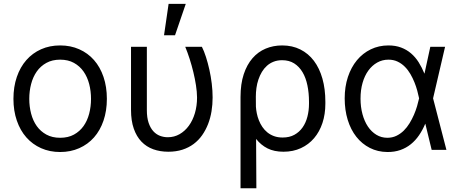

<svg xmlns="http://www.w3.org/2000/svg" viewBox="-20 -793 2433 1016"><path d="M298.3 11.4Q242.9 11.4 197.4 -8.9Q152 -29.1 119.5 -65.9Q87 -102.6 69.1 -154.7Q51.1 -206.7 51.1 -269.9Q51.1 -333.8 69.1 -386Q87 -438.2 119.5 -475.1Q152 -512.1 197.4 -532.3Q242.9 -552.6 298.3 -552.6Q353.7 -552.6 399.3 -532.3Q445 -512.1 477.5 -475.1Q509.9 -438.2 527.7 -386Q545.5 -333.8 545.5 -269.9Q545.5 -206.7 527.7 -154.7Q509.9 -102.6 477.5 -65.9Q445 -29.1 399.3 -8.9Q353.7 11.4 298.3 11.4ZM298.3 -63.9Q340.6 -63.9 371.3 -80.8Q402 -97.7 422.1 -125.9Q442.1 -154.1 451.9 -191.6Q461.6 -229 461.6 -269.9Q461.6 -311.1 451.9 -348.5Q442.1 -386 422.1 -414.6Q402 -443.2 371.3 -460.2Q340.6 -477.3 298.3 -477.3Q256.4 -477.3 225.5 -460.2Q194.6 -443.2 174.5 -414.6Q154.5 -386 144.7 -348.5Q134.9 -311.1 134.9 -269.9Q134.9 -229 144.7 -191.6Q154.5 -154.1 174.5 -125.9Q194.6 -97.7 225.5 -80.8Q256.4 -63.9 298.3 -63.9Z M757.1 -545.5V-210.2Q757.1 -170.5 766.5 -142.9Q775.9 -115.4 791.4 -98.5Q806.8 -81.7 826.7 -74.2Q846.6 -66.8 867.9 -66.8Q902 -66.8 930.4 -83.1Q958.8 -99.4 979.4 -127.7Q1000 -155.9 1011.4 -194.4Q1022.7 -233 1022.7 -277Q1022.4 -307.5 1017 -341.8Q1011.7 -376.1 1003.2 -411.2Q994.7 -446.4 983.7 -480.8Q972.7 -515.3 960.2 -545.5H1048.3Q1059.7 -523.1 1069.8 -491.7Q1079.9 -460.2 1087.9 -424.5Q1095.9 -388.8 1100.5 -350.9Q1105.1 -312.9 1105.1 -277Q1105.1 -239.7 1099.3 -204Q1093.4 -168.3 1081 -136.4Q1068.5 -104.4 1049.7 -77.6Q1030.9 -50.8 1004.8 -31.2Q978.7 -11.7 945.3 -0.9Q911.9 9.9 870.7 9.9Q827.1 9.9 790.8 -3.2Q754.6 -16.3 728.5 -43.5Q702.4 -70.7 687.9 -112.4Q673.3 -154.1 673.3 -211.6V-545.5ZM872.2 -772.7H963.1L906.2 -606.5H848Z M1252.8 -279.8Q1252.8 -348.7 1269.7 -399.9Q1286.6 -451 1316.1 -484.9Q1345.5 -518.8 1385.8 -535.7Q1426.1 -552.6 1473 -552.6Q1527 -552.6 1569.4 -531.2Q1611.9 -509.9 1641.2 -471.1Q1670.5 -432.2 1686.1 -377.1Q1701.7 -322.1 1701.7 -254.3V-244.3Q1701.7 -188.9 1686.3 -142.2Q1670.8 -95.5 1642 -61.8Q1613.3 -28.1 1572.3 -9.1Q1531.2 9.9 1480.1 9.9Q1430.8 9.9 1395.6 -7.8Q1360.4 -25.6 1335.2 -57.9L1336.6 203.1H1252.8ZM1334.2 -228.7Q1335.2 -211.6 1339 -193Q1342.7 -174.4 1350 -156.1Q1357.2 -137.8 1368.3 -121.4Q1379.3 -105.1 1394.7 -92.5Q1410.2 -79.9 1430.2 -72.6Q1450.3 -65.3 1475.9 -65.3Q1511.7 -65.3 1537.8 -79.7Q1563.9 -94.1 1581.1 -118.6Q1598.4 -143.1 1606.7 -175.6Q1615.1 -208.1 1615.1 -244.3V-254.3Q1615.1 -301.1 1606.7 -341.4Q1598.4 -381.7 1580.8 -411.2Q1563.2 -440.7 1536.6 -457.6Q1509.9 -474.4 1473 -474.4Q1448.2 -474.4 1428.1 -466.6Q1408 -458.8 1392.6 -445Q1377.1 -431.1 1365.9 -412.5Q1354.8 -393.8 1347.5 -372.3Q1340.2 -350.9 1337 -327.6Q1333.8 -304.3 1333.8 -281.2Z M2029.8 11.4Q1978.7 11 1937 -10.3Q1895.2 -31.6 1865.6 -69.2Q1835.9 -106.9 1820 -158.7Q1804 -210.6 1804 -272.7Q1804 -334.2 1821 -385.7Q1838.1 -437.1 1868.8 -474.3Q1899.5 -511.4 1942.1 -532Q1984.7 -552.6 2035.5 -552.6Q2072.8 -552.6 2102.3 -541.5Q2131.7 -530.5 2154.8 -510.8Q2177.9 -491.1 2195.3 -463.6Q2212.7 -436.1 2225.9 -403.4H2226.2L2257.1 -545.5H2335.2L2271.7 -272.7L2342.3 0H2264.2L2230.8 -137.8H2230.1Q2216.3 -104.8 2197.4 -77.2Q2178.6 -49.7 2153.9 -29.8Q2129.3 -9.9 2098.4 0.9Q2067.5 11.7 2029.8 11.4ZM2197.4 -274.1Q2193.9 -291.5 2188 -313.2Q2182.2 -334.9 2173.1 -357.4Q2164.1 -380 2151.6 -401.5Q2139.2 -422.9 2122.3 -439.8Q2105.5 -456.7 2084 -467Q2062.5 -477.3 2035.5 -477.3Q2003.2 -477.3 1976 -462Q1948.9 -446.7 1929.2 -419.6Q1909.4 -392.4 1898.6 -354.6Q1887.8 -316.8 1887.8 -271.3Q1887.8 -226.9 1898.1 -188.9Q1908.4 -150.9 1927 -123.2Q1945.7 -95.5 1971.8 -79.7Q1997.9 -63.9 2029.8 -63.9Q2056.1 -63.9 2077.8 -74.4Q2099.4 -84.9 2116.7 -101.9Q2133.9 -119 2147.2 -140.8Q2160.5 -162.6 2170.5 -185.7Q2180.4 -208.8 2187 -231.2Q2193.5 -253.6 2197.4 -271.3L2197.8 -272.7Z"/></svg>

Font: Fast_Sans
Style: Regular
Weight: 400
Designer: Rasmus Andersson
Foundry: rsms
Version: Version 3.018;git-588b23468